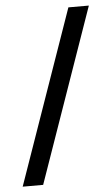

<svg xmlns="http://www.w3.org/2000/svg" viewBox="-52 -750 456 785"><g transform="rotate(-5 176.0 -357.0)"><path d="M343 -714 93 0H9L259 -714Z"/></g></svg>

Font: Noto Sans Display
Style: Regular
Weight: 400
Designer: Monotype Design Team
Foundry: Monotype Imaging Inc.
Version: Version 2.003